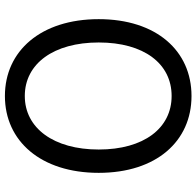

<svg xmlns="http://www.w3.org/2000/svg" viewBox="-29 -758 800 782"><g transform="rotate(90 371.0 -367.0)"><path d="M371 13C555 13 684 -134 684 -369C684 -604 555 -747 371 -747C187 -747 58 -604 58 -369C58 -134 187 13 371 13ZM371 -68C239 -68 153 -186 153 -369C153 -553 239 -666 371 -666C502 -666 589 -553 589 -369C589 -186 502 -68 371 -68Z"/></g></svg>

Font: Noto Sans KR Regular
Style: Regular
Weight: 400
Designer: Ryoko NISHIZUKA  (kana & ideographs); Paul D. Hunt (Latin, Greek & Cyrillic); Wenlong ZHANG  (bopomofo); Sandoll Communi
Foundry: Adobe Systems Incorporated
Version: Version 1.004;PS 1.004;hotconv 1.0.82;makeotf.lib2.5.63406